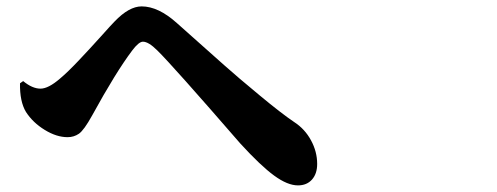

<svg xmlns="http://www.w3.org/2000/svg" viewBox="-20 -638 1540 595"><path d="M60.5 -291Q41 -323.2 42 -379.9L51.8 -386.7Q80.1 -363.3 105.5 -363.3Q129.9 -363.3 166 -394.5Q189.5 -414.1 224.1 -450.7Q258.8 -487.3 293 -525.4Q327.1 -563.5 335 -571.3Q379.9 -618.2 418.9 -618.2Q470.7 -618.2 528.3 -566.4Q633.8 -472.7 674.8 -436Q715.8 -399.4 784.2 -342.8Q852.5 -286.1 891.6 -259.8Q924.8 -238.3 943.8 -203.1Q962.9 -168 962.9 -129.9Q962.9 -99.6 946.8 -81.5Q930.7 -63.5 903.3 -63.5Q871.1 -63.5 829.6 -93.8Q788.1 -124 724.6 -193.4Q513.7 -436.5 467.8 -481.4Q440.4 -508.8 422.9 -508.8Q410.2 -508.8 389.6 -481.4Q338.9 -414.1 265.6 -280.3Q240.2 -234.4 224.6 -223.6Q209 -212.9 189.5 -212.9Q155.3 -212.9 118.7 -235.4Q82 -257.8 60.5 -291Z"/></svg>

Font: Bpmf Zihi Serif Heavy
Style: Heavy
Weight: 900
Foundry: But Ko
Version: Version 1.320